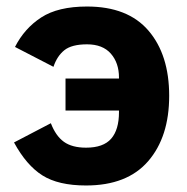

<svg xmlns="http://www.w3.org/2000/svg" viewBox="-20 -557 575 589"><path d="M181 -218V-316H345V-319Q345 -364 320 -392.5Q295 -421 247 -421Q200 -421 177.5 -403Q155 -385 144 -352L26 -413Q55 -470 106.5 -503.5Q158 -537 247 -537Q372 -537 435.5 -463Q499 -389 499 -263Q499 -137 434.5 -62.5Q370 12 244 12Q159 12 110 -19Q61 -50 23 -120L136 -179Q151 -140 176 -122Q201 -104 244 -104Q297 -104 321 -131.5Q345 -159 345 -213V-218Z"/></svg>

Font: IBM Plex Sans
Style: Bold
Weight: 700
Designer: Mike Abbink, Paul van der Laan, Pieter van Rosmalen
Foundry: Bold Monday
Version: Version 3.201